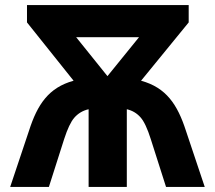

<svg xmlns="http://www.w3.org/2000/svg" viewBox="-20 -734 844 754"><path d="M20 0H172L232 -188C245 -228 258 -256 272 -272C286 -288 305 -300 328 -305V0H478V-305C500 -300 518 -289 532 -273C546 -257 559 -229 572 -188L632 0H784L710 -221C677 -323 633 -390 534 -417L721 -646V-714H86V-646L269 -417C171 -390 127 -324 94 -221ZM402 -435 279 -588H526Z"/></svg>

Font: Passageway
Style: Regular
Weight: 700
Foundry: Ascender Corporation
Version: Version 1.11